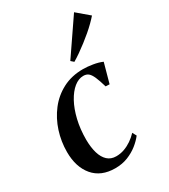

<svg xmlns="http://www.w3.org/2000/svg" viewBox="-199 -903 888 1008"><g transform="rotate(-30 245.0 -399.0)"><path d="M196 10.5Q110.5 10.5 64.2 -44.2Q18 -99 18 -190Q18 -253.5 37.2 -313.2Q56.5 -373 93.5 -421Q130.5 -469 184.5 -497.2Q238.5 -525.5 307.5 -525.5Q334.5 -525.5 366.5 -520.2Q398.5 -515 422 -504.5L389.5 -386.5L366 -387.5Q354 -428.5 343.8 -451.8Q333.5 -475 321.8 -484.5Q310 -494 291.5 -494Q262.5 -494 235 -471.8Q207.5 -449.5 185.5 -409.2Q163.5 -369 150.5 -314.5Q137.5 -260 137.5 -195.5Q138 -148.5 148.2 -114Q158.5 -79.5 179.2 -60.5Q200 -41.5 231.5 -41.5Q257.5 -41.5 281 -50Q304.5 -58.5 325.8 -73Q347 -87.5 365 -106.5L378 -82.5Q360.5 -59.5 333.8 -38.2Q307 -17 272.5 -3.2Q238 10.5 196 10.5ZM272 -595.5 417 -807.5 490 -745.5Q477.5 -731 459.8 -713.5Q442 -696 421 -678Q400 -660 377.2 -642.5Q354.5 -625 332 -609.2Q309.5 -593.5 288.5 -581Z"/></g></svg>

Font: Merriweather 120pt Medium
Style: Italic
Weight: 500
Italic angle: -7.8°
Version: Version 2.101